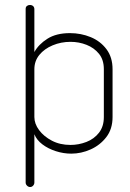

<svg xmlns="http://www.w3.org/2000/svg" viewBox="-20 -751 523 771"><path d="M101 0Q94 0 88.5 -5.5Q83 -11 83 -18V-715Q83 -723 88 -727Q93 -731 100 -731Q108 -731 113 -726.5Q118 -722 118 -714V-542Q135 -573 170.5 -595.5Q206 -618 261 -618Q305 -618 344 -602Q383 -586 407.5 -553.5Q432 -521 432 -473V-281Q432 -233 407 -200.5Q382 -168 344 -151Q306 -134 266 -134Q235 -134 204 -144Q173 -154 150 -171.5Q127 -189 118 -212V-18Q118 -11 113 -5.5Q108 0 101 0ZM263 -169Q296 -169 327 -181Q358 -193 377.5 -218Q397 -243 397 -281V-473Q397 -511 377.5 -535Q358 -559 327.5 -571Q297 -583 263 -583Q225 -583 191.5 -569Q158 -555 138 -530.5Q118 -506 118 -473V-281Q118 -254 137 -228.5Q156 -203 188.5 -186Q221 -169 263 -169Z"/></svg>

Font: Dosis ExtraLight
Style: Regular
Weight: 250
Designer: EdgarTolentino, PabloImpallari, IginoMarini
Foundry: EdgarTolentino, PabloImpallari, IginoMarini
Version: Version 3.001; ttfautohint (v1.8.2)